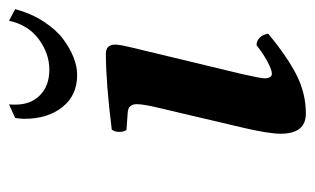

<svg xmlns="http://www.w3.org/2000/svg" viewBox="-157 -535 702 428"><g transform="rotate(-90 194.0 -321.0)"><path d="M288.1 -320.3 243.2 -133.8Q233.4 -90.3 233.4 -82.5Q233.4 -65.9 244.1 -65.9Q252 -65.9 270.8 -75.9Q289.6 -85.9 307.1 -100.1Q317.4 -100.1 324.2 -92.8Q331.1 -85.4 333 -74.2Q279.8 -30.3 239.5 -10.3Q199.2 9.8 154.8 9.8Q109.9 9.8 109.9 -46.4Q109.9 -71.3 122.1 -125L167 -315.9Q175.8 -351.6 175.8 -367.2Q175.8 -385.7 158.2 -387.2L118.2 -390.1Q113.8 -396.5 114 -406.7Q114.3 -417 119.1 -422.9Q224.6 -436 288.1 -436Q308.6 -436 308.6 -415Q308.6 -409.2 306.4 -397.9Q304.2 -386.7 301.8 -377L294.9 -348.6ZM175.3 -651.9Q174.8 -648.9 174.8 -637.2Q174.8 -603.5 195.8 -582.8Q216.8 -562 252.9 -562Q288.1 -562 320.1 -585.2Q352.1 -608.4 361.8 -651.9L387.7 -638.2Q377.9 -602.1 359.6 -574.2Q341.3 -546.4 320.6 -531Q299.8 -515.6 279.5 -507.8Q259.3 -500 241.2 -500Q195.3 -500 169.2 -533Q143.1 -565.9 143.1 -618.2Q143.1 -624.5 145 -638.2Z"/></g></svg>

Font: Linux Libertine G
Style: Semibold Italic
Weight: 600
Italic angle: -11.5°
Designer: Philipp H. Poll
Foundry: Philipp H. Poll
Version: Version 5.1.1